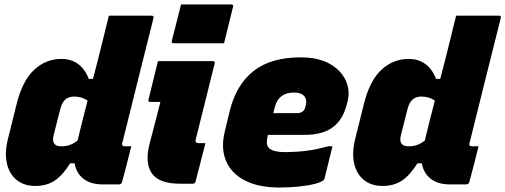

<svg xmlns="http://www.w3.org/2000/svg" viewBox="-20 -820 2256 857"><path d="M254 -557Q298 -557 329 -534Q360 -511 376 -468H395Q407 -513 418.5 -558.5Q430 -604 441 -649Q447 -674 453 -698Q459 -722 466 -750H657Q668 -750 665 -739Q630 -600 594.5 -457.5Q559 -315 526 -182Q523 -175 527 -170Q530 -167 536 -167H566Q556 -127 546 -87.5Q536 -48 525 -8Q522 3 511 3H437Q384 3 352 -22.5Q320 -48 313 -91H293Q261 -39 225 -14.5Q189 10 138 10Q87 10 54 -17Q21 -44 10.5 -91.5Q0 -139 16 -202L55 -359Q81 -461 133 -509Q185 -557 254 -557ZM224 -177Q231 -167 255 -167Q276 -167 293 -173.5Q310 -180 326 -192Q337 -237 348 -281.5Q359 -326 371 -371Q345 -389 311 -389Q288 -389 272.5 -376.5Q257 -364 249 -333L220 -219Q212 -190 224 -177Z M685 -547H930Q941 -547 938 -536Q917 -451 896 -367Q875 -283 854 -199Q851 -188 855 -185Q859 -181 866 -181H897Q886 -139 875 -95.5Q864 -52 853 -10Q850 0 840 0H784Q690 0 658 -46Q626 -92 647 -176Q658 -218 671.5 -269.5Q685 -321 696 -365H651Q640 -365 643 -376ZM788 -800H1012Q1023 -800 1020 -789L980 -627H756Q744 -627 747 -638Z M1322 -564Q1400 -564 1451 -535.5Q1502 -507 1523 -461.5Q1544 -416 1531 -365L1527 -351Q1510 -285 1465 -251.5Q1420 -218 1338 -218H1176L1175 -215Q1171 -199 1171 -185Q1171 -171 1178 -162Q1195 -141 1255 -141Q1314 -142 1356 -148Q1398 -154 1444 -167H1464Q1455 -132 1446.5 -96Q1438 -60 1429 -25Q1428 -20 1424 -16Q1415 -7 1386 0.5Q1357 8 1316 12.5Q1275 17 1228 17Q1133 17 1072 -15Q1011 -47 988 -104Q965 -161 984 -236L1006 -327Q1035 -443 1112.5 -503.5Q1190 -564 1322 -564ZM1292 -407Q1223 -407 1206 -340L1200 -315H1307Q1321 -315 1330.5 -322Q1340 -329 1344 -346Q1352 -374 1338 -391Q1324 -407 1292 -407Z M1804 -557Q1848 -557 1879 -534Q1910 -511 1926 -468H1945Q1957 -513 1968.5 -558.5Q1980 -604 1991 -649Q1997 -674 2003 -698Q2009 -722 2016 -750H2207Q2218 -750 2215 -739Q2180 -600 2144.5 -457.5Q2109 -315 2076 -182Q2073 -175 2077 -170Q2080 -167 2086 -167H2116Q2106 -127 2096 -87.5Q2086 -48 2075 -8Q2072 3 2061 3H1987Q1934 3 1902 -22.5Q1870 -48 1863 -91H1843Q1811 -39 1775 -14.5Q1739 10 1688 10Q1637 10 1604 -17Q1571 -44 1560.5 -91.5Q1550 -139 1566 -202L1605 -359Q1631 -461 1683 -509Q1735 -557 1804 -557ZM1774 -177Q1781 -167 1805 -167Q1826 -167 1843 -173.5Q1860 -180 1876 -192Q1887 -237 1898 -281.5Q1909 -326 1921 -371Q1895 -389 1861 -389Q1838 -389 1822.5 -376.5Q1807 -364 1799 -333L1770 -219Q1762 -190 1774 -177Z"/></svg>

Font: Recursive Sn Lnr St Blk
Style: Italic
Weight: 900
Italic angle: -15°
Version: Version 1.079;hotconv 1.0.112;makeotfexe 2.5.65598; ttfautoh